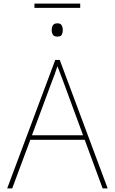

<svg xmlns="http://www.w3.org/2000/svg" viewBox="-20 -1050 640 1070"><path d="M20 0 288 -716H313L580 0H552L452 -271H149L48 0ZM268 -592 158 -296H443L334 -592Q327 -612 317.5 -635.5Q308 -659 300 -681Q293 -659 284.5 -635.5Q276 -612 268 -592ZM300 -846Q281 -846 274.5 -857Q268 -868 268 -883Q268 -897 274.5 -908.5Q281 -920 300 -920Q318 -920 324 -908.5Q330 -897 330 -883Q330 -870 325 -858Q320 -846 300 -846ZM172 -1006V-1030H427V-1006Z"/></svg>

Font: Noto Sans Mono Thin
Style: Regular
Weight: 100
Designer: Monotype Design Team
Foundry: Monotype Imaging Inc.
Version: Version 2.014